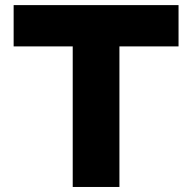

<svg xmlns="http://www.w3.org/2000/svg" viewBox="-20 -743 764 763"><path d="M454.6 0H269V-558.6H34.2V-722.7H689.5V-558.6H454.6Z"/></svg>

Font: Giphurs Black
Style: Regular
Weight: 900
Version: Version 0.920; ttfautohint (v1.8.4.7-5d5b)